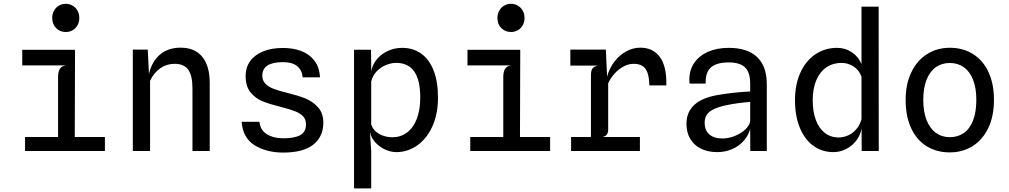

<svg xmlns="http://www.w3.org/2000/svg" viewBox="-20 -814 5440 1035"><path d="M261.5 -717Q261.5 -739 271.2 -756.5Q281 -774 297.8 -783.8Q314.5 -793.5 334.5 -793.5Q354.5 -793.5 371.2 -783.8Q388 -774 397.8 -756.5Q407.5 -739 407.5 -717Q407.5 -695 397.8 -677.8Q388 -660.5 371.2 -651Q354.5 -641.5 334.5 -641.5Q303.5 -641.5 282.5 -662.5Q261.5 -683.5 261.5 -717ZM383 -75.5H545.5V0H115V-75.5H293V-399.5Q293 -427 302.8 -443Q312.5 -459 337 -461.5H100V-545.5H384.5Z M1110.5 -367V0H1017.5V-336.5Q1017.5 -406.5 994.8 -438.2Q972 -470 921 -470Q878.5 -470 844 -446Q809.5 -422 789 -378.5V0H696V-546.5H776.5L783 -416Q799.5 -484.5 843.5 -520.8Q887.5 -557 954 -557Q1030 -557 1070.2 -508Q1110.5 -459 1110.5 -367Z M1282.5 -157.5H1378.5Q1383 -112.5 1418.8 -90.5Q1454.5 -68.5 1507 -68.5Q1567.5 -68.5 1598.5 -85.5Q1629.5 -102.5 1629.5 -144.5Q1629.5 -170 1614.2 -186.5Q1599 -203 1571.2 -214Q1543.5 -225 1496 -237Q1433.5 -252.5 1395.2 -268Q1357 -283.5 1330.5 -316.2Q1304 -349 1304 -405Q1304 -449.5 1327.8 -483.5Q1351.5 -517.5 1397 -536.5Q1442.5 -555.5 1505.5 -555.5Q1559.5 -555.5 1603.2 -539.2Q1647 -523 1674.5 -487.5Q1702 -452 1705 -397H1611.5Q1608.5 -435 1582.5 -457Q1556.5 -479 1505 -479Q1394 -479 1394 -406Q1394 -380.5 1410 -363.5Q1426 -346.5 1453.2 -335.8Q1480.5 -325 1524.5 -314.5Q1585.5 -299.5 1625.2 -283.8Q1665 -268 1694 -236Q1723 -204 1723 -152Q1722.5 -77 1668.8 -34.2Q1615 8.5 1506 8.5Q1416 8 1352.8 -30.8Q1289.5 -69.5 1282.5 -157.5Z M2341 -288Q2341 -199 2310.5 -132.2Q2280 -65.5 2228.8 -29.8Q2177.5 6 2116.5 6Q2087 6 2057 -7.5Q2027 -21 2004.5 -45Q1982 -69 1975 -99L1974.5 -97L1981 0.5V201.5H1888.5V-546H1980L1981 -472V-429.5Q1987.5 -465.5 2011.5 -494.5Q2035.5 -523.5 2071.5 -539.8Q2107.5 -556 2148 -556Q2207 -556 2250.5 -525Q2294 -494 2317.5 -433.8Q2341 -373.5 2341 -288ZM2245.5 -288.5Q2245.5 -475 2116 -475Q2090 -475 2062 -464Q2034 -453 2011.5 -430.2Q1989 -407.5 1981 -375V-142.5Q1993.5 -108 2025.8 -91Q2058 -74 2095 -74Q2139 -74 2173 -98.8Q2207 -123.5 2226.2 -172Q2245.5 -220.5 2245.5 -288.5Z M2661.5 -717Q2661.5 -739 2671.2 -756.5Q2681 -774 2697.8 -783.8Q2714.5 -793.5 2734.5 -793.5Q2754.5 -793.5 2771.2 -783.8Q2788 -774 2797.8 -756.5Q2807.5 -739 2807.5 -717Q2807.5 -695 2797.8 -677.8Q2788 -660.5 2771.2 -651Q2754.5 -641.5 2734.5 -641.5Q2703.5 -641.5 2682.5 -662.5Q2661.5 -683.5 2661.5 -717ZM2783 -75.5H2945.5V0H2515V-75.5H2693V-399.5Q2693 -427 2702.8 -443Q2712.5 -459 2737 -461.5H2500V-545.5H2784.5Z M3572 -353.5H3480.5Q3479.5 -396 3470.5 -421.5Q3461.5 -447 3443.2 -458.5Q3425 -470 3395 -470Q3369 -470 3342.2 -456Q3315.5 -442 3293.5 -418Q3271.5 -394 3258.5 -365V-115Q3258.5 -98.5 3251.2 -88.8Q3244 -79 3228 -75.5H3429.5V0H3058.5V-75.5H3165.5V-407.5Q3165.5 -434 3174.5 -445.5Q3183.5 -457 3205 -460.5H3054.5V-546.5H3246L3252.5 -401Q3265 -446.5 3292.2 -482Q3319.5 -517.5 3356 -537.2Q3392.5 -557 3431.5 -557Q3501 -557 3537.8 -505.8Q3574.5 -454.5 3572 -353.5Z M3680.5 -146.5Q3680.5 -270 3841.5 -300.5Q3927.5 -316 4024 -321V-363Q4024 -424 3996.2 -450.8Q3968.5 -477.5 3908 -477.5Q3843.5 -477.5 3812.8 -451Q3782 -424.5 3784 -363.5H3697Q3696 -377.5 3696 -384.5Q3696 -436 3722.2 -474.8Q3748.5 -513.5 3796.5 -534.8Q3844.5 -556 3908.5 -556Q4009.5 -556 4061.5 -506.2Q4113.5 -456.5 4113.5 -360V0H4024.5L4024 -118.5Q4013.5 -82 3988 -53.8Q3962.5 -25.5 3925.8 -9.8Q3889 6 3847 6Q3796 6 3758.5 -12.5Q3721 -31 3700.8 -65.5Q3680.5 -100 3680.5 -146.5ZM4024 -158.5V-264.5Q3997.5 -263 3959.2 -257.8Q3921 -252.5 3893.5 -246.5Q3850.5 -237 3825.5 -224.5Q3800.5 -212 3789.5 -194.5Q3778.5 -177 3778.5 -151.5Q3778.5 -112 3803.2 -90Q3828 -68 3873.5 -67.5Q3906 -67.5 3939 -80.2Q3972 -93 3995.2 -114Q4018.5 -135 4024 -158.5Z M4717 0H4625L4624.5 -122Q4618.5 -85.5 4596 -56.2Q4573.5 -27 4541 -10.5Q4508.5 6 4472.5 6Q4411.5 6 4364.5 -28Q4317.5 -62 4291.5 -125.5Q4265.5 -189 4265.5 -274.5Q4265.5 -359 4294.8 -423Q4324 -487 4375.8 -521.5Q4427.5 -556 4492 -556Q4537 -556 4572.8 -531.8Q4608.5 -507.5 4624 -468V-778H4716.5ZM4624 -171.5V-400.5Q4611.5 -436.5 4581 -455.8Q4550.5 -475 4517 -475Q4470.5 -475 4435.2 -451.2Q4400 -427.5 4380.5 -382Q4361 -336.5 4361 -273Q4361 -213.5 4377.5 -168.2Q4394 -123 4425.8 -98Q4457.5 -73 4501 -73Q4527 -73 4552 -84.2Q4577 -95.5 4596.2 -117.8Q4615.5 -140 4624 -171.5Z M4862 -276Q4862 -361.5 4893 -425.2Q4924 -489 4978.2 -522.8Q5032.5 -556.5 5100 -556.5Q5171 -556.5 5225 -522.8Q5279 -489 5308.5 -425.8Q5338 -362.5 5338 -276Q5338 -186.5 5306.8 -122.5Q5275.5 -58.5 5221.5 -25.5Q5167.5 7.5 5100 7.5Q5029.5 7.5 4975.8 -25.5Q4922 -58.5 4892 -122.2Q4862 -186 4862 -276ZM5243 -276Q5243 -339.5 5225.5 -384Q5208 -428.5 5175.8 -451.5Q5143.5 -474.5 5100 -474.5Q5057 -474.5 5024.8 -451.8Q4992.5 -429 4974.8 -384.2Q4957 -339.5 4957 -276Q4957 -211.5 4975 -166.2Q4993 -121 5025.2 -97.8Q5057.5 -74.5 5100 -74.5Q5143 -74.5 5175.2 -96.8Q5207.5 -119 5225.2 -164.2Q5243 -209.5 5243 -276Z"/></svg>

Font: SplineSansMono30
Style: Regular
Weight: 400
Designer: Eben Sorkin, Mirko Velimirovic
Foundry: Sorkin Type
Version: Version 1.000